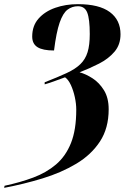

<svg xmlns="http://www.w3.org/2000/svg" viewBox="-35 -744 638 924"><path d="M-13 150Q62 134 125 110.5Q188 87 234.5 47.5Q281 8 306.5 -55.5Q332 -119 332 -216Q332 -245 325 -277Q318 -309 306 -335Q294 -361 278 -372Q255 -364 230 -354.5Q205 -345 180 -338V-348Q244 -373 286 -392.5Q328 -412 352 -435.5Q376 -459 386.5 -493Q397 -527 397 -580Q397 -652 385 -683Q373 -714 340 -714Q312 -714 290 -697.5Q268 -681 252 -635Q236 -589 225 -501Q171 -501 145.5 -517Q120 -533 120 -568Q120 -620 150.5 -654.5Q181 -689 231 -706.5Q281 -724 340 -724Q442 -724 493.5 -686Q545 -648 545 -579Q545 -529 516 -495Q487 -461 442 -438Q397 -415 348 -396Q378 -388 410.5 -367Q443 -346 465.5 -309.5Q488 -273 488 -218Q488 -127 446 -63Q404 1 332 44Q260 87 170 114.5Q80 142 -15 160Z"/></svg>

Font: Noto Serif Display ExtraCondensed ExtraBold
Style: Italic
Weight: 800
Width: 2
Italic angle: -12°
Designer: Monotype Design Team
Foundry: Monotype Imaging Inc.
Version: Version 2.009